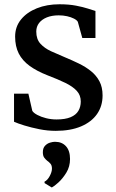

<svg xmlns="http://www.w3.org/2000/svg" viewBox="-20 -586 529 876"><path d="M234.5 11Q197 11 159.5 3.5Q122 -4 91.2 -13.5Q60.5 -23 44 -30.5V-158.5H109.5L127.5 -80Q133.5 -70.5 150.5 -61.5Q167.5 -52.5 190.2 -46.8Q213 -41 238 -41Q277.5 -41 302 -51.2Q326.5 -61.5 337.5 -80Q348.5 -98.5 348.5 -123Q348.5 -151.5 330.5 -171.2Q312.5 -191 278.8 -207.5Q245 -224 196.5 -242.5Q148 -261.5 115 -285.5Q82 -309.5 65.5 -342Q49 -374.5 49 -419Q49 -464 75.8 -497Q102.5 -530 148.2 -548.2Q194 -566.5 251.5 -566.5Q294.5 -566.5 326.8 -560.2Q359 -554 381.2 -546.8Q403.5 -539.5 415.5 -536V-412.5H355.5L335 -486.5Q330.5 -494.5 317.2 -501.2Q304 -508 286 -512Q268 -516 248 -516Q217 -516 194 -506.8Q171 -497.5 158.2 -481Q145.5 -464.5 145.5 -442Q145.5 -407.5 164.2 -386.8Q183 -366 213 -352.2Q243 -338.5 275.5 -325Q308 -311.5 339 -296.5Q370 -281.5 394.5 -262Q419 -242.5 433.5 -215.5Q448 -188.5 448 -150.5Q448 -102 422.8 -65.8Q397.5 -29.5 349.5 -9.2Q301.5 11 234.5 11ZM299.5 139.5Q299.5 174 282.8 201.5Q266 229 246.2 246.8Q226.5 264.5 217 269H215.5L183.5 249.5L183 243Q197 236 207 217Q217 198 217 183.5Q217 168.5 210.2 160.8Q203.5 153 196 148Q188.5 142 182 133.5Q175.5 125 175.5 108.5Q175.5 89.5 185.5 79Q195.5 68.5 208.2 64.8Q221 61 229.5 61H232Q262.5 61 281 81.2Q299.5 101.5 299.5 139.5Z"/></svg>

Font: Merriweather 20pt
Style: Regular
Weight: 400
Version: Version 2.100